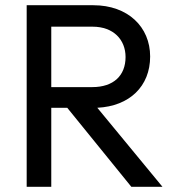

<svg xmlns="http://www.w3.org/2000/svg" viewBox="-20 -714 670 734"><path d="M82 0H176V-302H237L482 0H601L352 -302C475 -308 554 -384 554 -498C554 -611 469 -694 337 -694H82ZM176 -381V-612H334C414 -612 460 -562 460 -496C460 -425 414 -381 333 -381Z"/></svg>

Font: MV Cash
Style: Regular
Weight: 400
Designer: Rodrigo Fuenzalida
Foundry: fragTYPE
Version: Version 1.100;Glyphs 3.1.2 (3151)